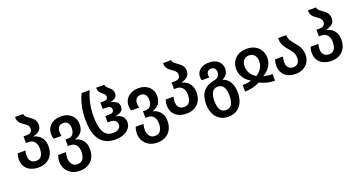

<svg xmlns="http://www.w3.org/2000/svg" viewBox="-52 -1594 4986 2674"><g transform="rotate(-20 2441.0 -257.0)"><path d="M266 10Q200 10 149.5 -13Q99 -36 70.5 -80.5Q42 -125 42 -189Q42 -215 46 -235.5Q50 -256 57 -275H172Q167 -258 164.5 -239Q162 -220 162 -198Q162 -146 189 -117Q216 -88 266 -88Q320 -88 345 -127Q370 -166 370 -230Q370 -295 339.5 -333Q309 -371 252 -371H214V-469H254Q303 -469 323.5 -488Q344 -507 344 -538Q344 -570 325 -590Q306 -610 280 -627Q260 -641 240 -657.5Q220 -674 207 -699Q194 -724 194 -763L316 -764Q317 -738 336.5 -720Q356 -702 384 -683Q405 -669 424.5 -651.5Q444 -634 456.5 -609.5Q469 -585 469 -550Q469 -495 435 -465.5Q401 -436 345 -423V-420Q382 -412 416.5 -388Q451 -364 472.5 -322.5Q494 -281 494 -221Q494 -151 466.5 -99.5Q439 -48 387.5 -19Q336 10 266 10Z M791 250Q718 250 666.5 220.5Q615 191 588 142Q561 93 561 36Q561 8 566 -17Q571 -42 578 -61H694Q689 -45 685.5 -22Q682 1 682 24Q682 56 693 85Q704 114 728 133Q752 152 791 152Q847 152 873 112.5Q899 73 899 9Q899 -58 868.5 -94.5Q838 -131 782 -131H748V-229H785Q838 -229 861.5 -263.5Q885 -298 885 -348Q885 -397 862.5 -426Q840 -455 796 -455Q751 -455 728.5 -428Q706 -401 706 -358Q706 -328 714 -295H597Q591 -314 588 -330Q585 -346 585 -368Q585 -424 612 -465.5Q639 -507 687 -530Q735 -553 797 -553Q859 -553 906.5 -528.5Q954 -504 980.5 -461Q1007 -418 1007 -362Q1007 -292 972 -247Q937 -202 877 -185V-181Q937 -169 980 -120.5Q1023 -72 1023 15Q1023 86 995 138.5Q967 191 915 220.5Q863 250 791 250Z M1402 10Q1255 10 1178.5 -89Q1102 -188 1102 -396Q1102 -495 1122 -587.5Q1142 -680 1181 -760H1300Q1263 -675 1244 -585Q1225 -495 1225 -396Q1225 -243 1267 -165Q1309 -87 1404 -87Q1457 -87 1487.5 -109Q1518 -131 1518 -169Q1518 -205 1494.5 -228Q1471 -251 1419 -251H1381V-346H1431Q1471 -346 1490 -358Q1509 -370 1509 -398Q1509 -423 1489.5 -437Q1470 -451 1427 -451H1381V-546H1430Q1465 -546 1478.5 -559.5Q1492 -573 1492 -592Q1492 -614 1481.5 -627.5Q1471 -641 1455 -652Q1434 -668 1415 -691Q1396 -714 1396 -760H1517Q1518 -738 1531 -723Q1544 -708 1562 -694Q1583 -679 1600 -656.5Q1617 -634 1617 -595Q1617 -556 1590.5 -534.5Q1564 -513 1518 -504V-500Q1547 -497 1573 -484.5Q1599 -472 1615.5 -450.5Q1632 -429 1632 -398Q1632 -363 1616.5 -342.5Q1601 -322 1575 -311.5Q1549 -301 1519 -296V-292Q1572 -283 1607 -251Q1642 -219 1642 -160Q1642 -111 1612 -72.5Q1582 -34 1528.5 -12Q1475 10 1402 10Z M1940 250Q1867 250 1815.5 220.5Q1764 191 1737 142Q1710 93 1710 36Q1710 8 1715 -17Q1720 -42 1727 -61H1843Q1838 -45 1834.5 -22Q1831 1 1831 24Q1831 56 1842 85Q1853 114 1877 133Q1901 152 1940 152Q1996 152 2022 112.5Q2048 73 2048 9Q2048 -58 2017.5 -94.5Q1987 -131 1931 -131H1897V-229H1934Q1987 -229 2010.5 -263.5Q2034 -298 2034 -348Q2034 -397 2011.5 -426Q1989 -455 1945 -455Q1900 -455 1877.5 -428Q1855 -401 1855 -358Q1855 -328 1863 -295H1746Q1740 -314 1737 -330Q1734 -346 1734 -368Q1734 -424 1761 -465.5Q1788 -507 1836 -530Q1884 -553 1946 -553Q2008 -553 2055.5 -528.5Q2103 -504 2129.5 -461Q2156 -418 2156 -362Q2156 -292 2121 -247Q2086 -202 2026 -185V-181Q2086 -169 2129 -120.5Q2172 -72 2172 15Q2172 86 2144 138.5Q2116 191 2064 220.5Q2012 250 1940 250Z M2460 10Q2394 10 2343.5 -13Q2293 -36 2264.5 -80.5Q2236 -125 2236 -189Q2236 -215 2240 -235.5Q2244 -256 2251 -275H2366Q2361 -258 2358.5 -239Q2356 -220 2356 -198Q2356 -146 2383 -117Q2410 -88 2460 -88Q2514 -88 2539 -127Q2564 -166 2564 -230Q2564 -295 2533.5 -333Q2503 -371 2446 -371H2408V-469H2448Q2497 -469 2517.5 -488Q2538 -507 2538 -538Q2538 -570 2519 -590Q2500 -610 2474 -627Q2454 -641 2434 -657.5Q2414 -674 2401 -699Q2388 -724 2388 -763L2510 -764Q2511 -738 2530.5 -720Q2550 -702 2578 -683Q2599 -669 2618.5 -651.5Q2638 -634 2650.5 -609.5Q2663 -585 2663 -550Q2663 -495 2629 -465.5Q2595 -436 2539 -423V-420Q2576 -412 2610.5 -388Q2645 -364 2666.5 -322.5Q2688 -281 2688 -221Q2688 -151 2660.5 -99.5Q2633 -48 2581.5 -19Q2530 10 2460 10Z M2990 250Q2919 250 2866 216Q2813 182 2784.5 120.5Q2756 59 2756 -22Q2756 -143 2812 -209Q2868 -275 2965 -291Q3018 -301 3038.5 -325Q3059 -349 3059 -389Q3059 -421 3041.5 -442Q3024 -463 2990 -463Q2957 -463 2939.5 -443.5Q2922 -424 2922 -391Q2922 -382 2923.5 -373Q2925 -364 2927 -355H2813Q2806 -381 2806 -405Q2806 -471 2856.5 -512Q2907 -553 2990 -553Q3078 -553 3127 -508Q3176 -463 3176 -397Q3176 -356 3156.5 -320.5Q3137 -285 3089 -266V-263Q3160 -238 3194 -174Q3228 -110 3228 -22Q3228 59 3200.5 120Q3173 181 3120 215.5Q3067 250 2990 250ZM2992 152Q3051 152 3077.5 105.5Q3104 59 3104 -22Q3104 -103 3077.5 -149Q3051 -195 2992 -195Q2933 -195 2906.5 -149Q2880 -103 2880 -22Q2880 59 2906.5 105.5Q2933 152 2992 152Z M3327 0V-97Q3357 -97 3387 -100.5Q3417 -104 3455 -114V-117Q3386 -155 3351.5 -214.5Q3317 -274 3317 -340Q3317 -396 3343 -444.5Q3369 -493 3420.5 -523Q3472 -553 3548 -553Q3624 -553 3675.5 -523Q3727 -493 3753.5 -444.5Q3780 -396 3780 -340Q3780 -274 3745 -214.5Q3710 -155 3640 -117V-114Q3678 -105 3708.5 -101Q3739 -97 3770 -97V0Q3705 0 3650.5 -14.5Q3596 -29 3548 -54Q3500 -29 3445.5 -14.5Q3391 0 3327 0ZM3548 -150Q3597 -180 3627 -225Q3657 -270 3657 -336Q3657 -386 3628.5 -420.5Q3600 -455 3548 -455Q3496 -455 3468 -420.5Q3440 -386 3440 -336Q3440 -270 3469.5 -225Q3499 -180 3548 -150Z M4075 10Q4013 10 3963.5 -13Q3914 -36 3886 -80.5Q3858 -125 3858 -189Q3858 -216 3862 -237Q3866 -258 3873 -279H3988Q3984 -260 3981 -240.5Q3978 -221 3978 -198Q3978 -146 4003.5 -117Q4029 -88 4075 -88Q4120 -88 4145 -116Q4170 -144 4170 -197Q4170 -245 4150.5 -276.5Q4131 -308 4105 -338Q4084 -362 4062.5 -390Q4041 -418 4027 -454.5Q4013 -491 4013 -543H4134Q4134 -497 4156 -462.5Q4178 -428 4206 -395Q4228 -370 4248 -342Q4268 -314 4281 -278.5Q4294 -243 4294 -197Q4294 -133 4266 -87Q4238 -41 4188.5 -15.5Q4139 10 4075 10Z M4607 10Q4541 10 4490.5 -13Q4440 -36 4411.5 -80.5Q4383 -125 4383 -189Q4383 -215 4387 -235.5Q4391 -256 4398 -275H4513Q4508 -258 4505.5 -239Q4503 -220 4503 -198Q4503 -146 4530 -117Q4557 -88 4607 -88Q4661 -88 4686 -127Q4711 -166 4711 -230Q4711 -295 4680.5 -333Q4650 -371 4593 -371H4555V-469H4595Q4644 -469 4664.5 -488Q4685 -507 4685 -538Q4685 -570 4666 -590Q4647 -610 4621 -627Q4601 -641 4581 -657.5Q4561 -674 4548 -699Q4535 -724 4535 -763L4657 -764Q4658 -738 4677.5 -720Q4697 -702 4725 -683Q4746 -669 4765.5 -651.5Q4785 -634 4797.5 -609.5Q4810 -585 4810 -550Q4810 -495 4776 -465.5Q4742 -436 4686 -423V-420Q4723 -412 4757.5 -388Q4792 -364 4813.5 -322.5Q4835 -281 4835 -221Q4835 -151 4807.5 -99.5Q4780 -48 4728.5 -19Q4677 10 4607 10Z"/></g></svg>

Font: Noto Sans Georgian SemiCondensed SemiBold
Style: Regular
Weight: 600
Width: 4
Designer: Monotype Design Team, Akaki Razmadze
Foundry: Google LLC
Version: Version 2.005; ttfautohint (v1.8.4.7-5d5b)